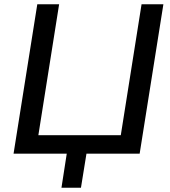

<svg xmlns="http://www.w3.org/2000/svg" viewBox="-20 -725 801 906"><path d="M270 161 295 0H44L156 -705H259L161 -87H550L648 -705H751L639 0H388L362 161Z"/></svg>

Font: Nunito Sans SemiBold
Style: Italic
Weight: 600
Italic angle: -9°
Designer: Vernon Adams
Foundry: Vernon Adams
Version: Version 3.006; ttfautohint (v1.8.3)